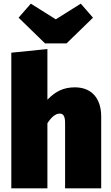

<svg xmlns="http://www.w3.org/2000/svg" viewBox="-20 -1033 610 1053"><path d="M345 -795 490 -936 423 -1013 286 -927 149 -1013 82 -936 227 -795ZM391 -554C331 -554 286 -534 240 -486V-764L42 -744V0H240V-357C263 -393 286 -410 307 -410C325 -410 337 -400 337 -358V0H535V-394C535 -496 480 -554 391 -554Z"/></svg>

Font: Fira Sans Heavy
Style: Regular
Weight: 900
Designer: bBox Type GmbH & Carrois Corporate GbR & Edenspiekermann AG
Foundry: bBox Type GmbH & Carrois Corporate GbR & Edenspiekermann AG
Version: Version 4.300;PS 004.300;hotconv 1.0.88;makeotf.lib2.5.64775